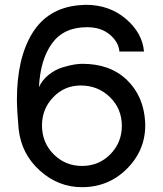

<svg xmlns="http://www.w3.org/2000/svg" viewBox="-20 -776 684 804"><path d="M323.2 7.8Q224.1 7.8 147 -61.5Q69.8 -130.9 58.1 -234.9Q51.3 -310.1 50.8 -357.9Q50.8 -531.7 115 -636.5Q179.2 -741.2 308.1 -753.9Q330.1 -755.9 338.9 -755.9Q438 -755.9 507.1 -697Q576.2 -638.2 583 -560.1H480Q477.1 -599.1 440.4 -630.6Q403.8 -662.1 344.2 -662.1Q247.1 -662.1 198 -594.5Q148.9 -526.9 143.1 -411.1Q157.2 -441.9 184.6 -463.4Q211.9 -484.9 241.9 -493.9Q272 -502.9 291.5 -505.9Q311 -508.8 325.2 -508.8Q441.4 -508.8 511.7 -440.9Q582 -373 587.9 -264.2Q592.8 -153.3 514.9 -72.8Q437 7.8 323.2 7.8ZM323.2 -81.1Q394 -81.1 442.1 -130.1Q490.2 -179.2 490.2 -249Q490.2 -320.8 440.2 -369.4Q390.1 -418 317.9 -418Q250 -418 202.9 -368.9Q155.8 -319.8 155.8 -251Q155.8 -179.2 204.6 -130.1Q253.4 -81.1 323.2 -81.1Z"/></svg>

Font: Oakes Grotesk
Style: Medium
Weight: 500
Designer: Samuel Oakes
Foundry: Samuel Oakes
Version: Version 1.0 | wf-rip DC20170320